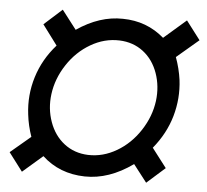

<svg xmlns="http://www.w3.org/2000/svg" viewBox="-48 -669 792 733"><g transform="rotate(5 348.0 -302.5)"><path d="M486.3 -53.7Q395 11.7 302.2 9.8Q205.1 7.8 138.7 -53.7L62 12.7L8.8 -57.6L86.4 -123Q71.8 -164.6 66.9 -207Q57.6 -280.3 79.3 -350.8Q101.1 -421.4 151.9 -478.5L94.7 -555.2L163.6 -617.2L219.2 -544.9Q306.6 -604.5 395.5 -602.5Q487.3 -601.6 554.2 -543.5L639.6 -617.7L693.8 -546.4L609.4 -474.6Q625 -432.1 630.9 -388.7Q639.6 -318.4 619.9 -249.5Q600.1 -180.7 551.8 -122.1L607.9 -48.8L538.1 13.2ZM148.4 -292.5Q141.1 -236.8 159.2 -186Q177.2 -135.3 216.1 -105.2Q254.9 -75.2 307.6 -73.2Q364.7 -71.3 417.2 -102.1Q469.7 -132.8 505.1 -187Q540.5 -241.2 548.3 -301.3Q555.2 -357.4 537.4 -407.7Q519.5 -458 481 -487.5Q442.4 -517.1 389.6 -519Q332 -521 279.3 -490.2Q226.6 -459.5 191.4 -405.8Q156.2 -352.1 148.4 -292.5Z"/></g></svg>

Font: TypoPRO Roboto
Style: Italic
Weight: 400
Italic angle: -12°
Designer: Google
Version: Version 2.136; 2016